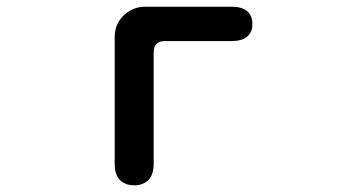

<svg xmlns="http://www.w3.org/2000/svg" viewBox="-20 -515 1040 568"><path d="M409.2 -495.1H666Q711.9 -495.1 723.6 -463.9Q726.6 -455.1 726.6 -446.3Q726.6 -437.5 725.6 -430.7Q722.7 -418 713.9 -409.2Q698.2 -393.6 666 -393.6H469.7Q451.2 -393.6 442.9 -385.3Q434.6 -377 434.6 -358.4V-30.3Q434.6 2 418.9 17.6Q403.3 33.2 377 33.2Q350.6 33.2 335 17.6Q319.3 2 319.3 -30.3V-405.3Q319.3 -444.3 346.2 -469.7Q373 -495.1 409.2 -495.1Z"/></svg>

Font: FakePearl
Style: SemiBold
Weight: 400
Version: Version 1.2